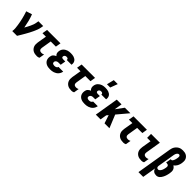

<svg xmlns="http://www.w3.org/2000/svg" viewBox="286 -2236 3927 3927"><g transform="rotate(45 2250.0 -272.0)"><path d="M99 0Q106 -43 102.5 -85.5Q99 -128 92.5 -169Q86 -210 78.5 -250.5Q71 -291 61 -331Q51 -371 39.5 -410.5Q28 -450 15 -488L142 -528Q170 -456 189 -379.5Q208 -303 222 -225Q239 -254 255 -284Q271 -314 285 -344Q299 -374 310.5 -405Q322 -436 327 -468L336 -520H474L465 -468Q458 -427 442.5 -386.5Q427 -346 408.5 -306.5Q390 -267 369.5 -228Q349 -189 327 -151Q305 -113 282.5 -75Q260 -37 237 0Z M819 8Q790 8 762 3.5Q734 -1 710 -13.5Q686 -26 668 -46.5Q650 -67 640 -92.5Q630 -118 629.5 -146.5Q629 -175 633 -204L667 -406H567L586 -520H974L955 -406H806L770 -186Q767 -169 769.5 -153.5Q772 -138 781.5 -126.5Q791 -115 806 -110.5Q821 -106 838 -106Q853 -106 868.5 -110Q884 -114 898 -122L879 -8Q865 0 849.5 4Q834 8 819 8Z M1200 8Q1174 8 1148 4.5Q1122 1 1098.5 -8.5Q1075 -18 1056 -34.5Q1037 -51 1025.5 -73Q1014 -95 1011 -121Q1008 -147 1013 -174Q1015 -191 1021.5 -207.5Q1028 -224 1040.5 -237.5Q1053 -251 1068.5 -260.5Q1084 -270 1100 -276Q1089 -285 1080 -297Q1071 -309 1066.5 -323.5Q1062 -338 1061.5 -354Q1061 -370 1064 -386Q1067 -407 1076.5 -428.5Q1086 -450 1102 -467Q1118 -484 1138 -496.5Q1158 -509 1179.5 -516Q1201 -523 1223 -525.5Q1245 -528 1267 -528Q1290 -528 1313.5 -525.5Q1337 -523 1358.5 -515.5Q1380 -508 1398 -495.5Q1416 -483 1428 -465Q1440 -447 1444 -424Q1448 -401 1444 -377L1443 -370H1306V-372Q1308 -382 1304.5 -391Q1301 -400 1294 -405Q1287 -410 1277 -412Q1267 -414 1257 -414Q1247 -414 1237 -411.5Q1227 -409 1218.5 -402.5Q1210 -396 1205 -386.5Q1200 -377 1199 -368Q1197 -358 1200.5 -349Q1204 -340 1212 -335.5Q1220 -331 1229 -329Q1238 -327 1248 -327H1306L1287 -213H1229Q1216 -213 1203 -211Q1190 -209 1178 -202Q1166 -195 1158 -183.5Q1150 -172 1148 -159Q1146 -147 1150 -135.5Q1154 -124 1163.5 -117.5Q1173 -111 1185 -108.5Q1197 -106 1210 -106Q1221 -106 1233 -107.5Q1245 -109 1256 -114.5Q1267 -120 1275.5 -129.5Q1284 -139 1286 -150H1423L1422 -148Q1418 -125 1407.5 -102Q1397 -79 1380 -60Q1363 -41 1341 -27.5Q1319 -14 1295.5 -6Q1272 2 1248 5Q1224 8 1200 8Z M1819 8Q1790 8 1762 3.5Q1734 -1 1710 -13.5Q1686 -26 1668 -46.5Q1650 -67 1640 -92.5Q1630 -118 1629.5 -146.5Q1629 -175 1633 -204L1667 -406H1567L1586 -520H1974L1955 -406H1806L1770 -186Q1767 -169 1769.5 -153.5Q1772 -138 1781.5 -126.5Q1791 -115 1806 -110.5Q1821 -106 1838 -106Q1853 -106 1868.5 -110Q1884 -114 1898 -122L1879 -8Q1865 0 1849.5 4Q1834 8 1819 8Z M2200 8Q2174 8 2148 4.5Q2122 1 2098.5 -8.5Q2075 -18 2056 -34.5Q2037 -51 2025.5 -73Q2014 -95 2011 -121Q2008 -147 2013 -174Q2015 -191 2021.5 -207.5Q2028 -224 2040.5 -237.5Q2053 -251 2068.5 -260.5Q2084 -270 2100 -276Q2089 -285 2080 -297Q2071 -309 2066.5 -323.5Q2062 -338 2061.5 -354Q2061 -370 2064 -386Q2067 -407 2076.5 -428.5Q2086 -450 2102 -467Q2118 -484 2138 -496.5Q2158 -509 2179.5 -516Q2201 -523 2223 -525.5Q2245 -528 2267 -528Q2290 -528 2313.5 -525.5Q2337 -523 2358.5 -515.5Q2380 -508 2398 -495.5Q2416 -483 2428 -465Q2440 -447 2444 -424Q2448 -401 2444 -377L2443 -370H2306V-372Q2308 -382 2304.5 -391Q2301 -400 2294 -405Q2287 -410 2277 -412Q2267 -414 2257 -414Q2247 -414 2237 -411.5Q2227 -409 2218.5 -402.5Q2210 -396 2205 -386.5Q2200 -377 2199 -368Q2197 -358 2200.5 -349Q2204 -340 2212 -335.5Q2220 -331 2229 -329Q2238 -327 2248 -327H2306L2287 -213H2229Q2216 -213 2203 -211Q2190 -209 2178 -202Q2166 -195 2158 -183.5Q2150 -172 2148 -159Q2146 -147 2150 -135.5Q2154 -124 2163.5 -117.5Q2173 -111 2185 -108.5Q2197 -106 2210 -106Q2221 -106 2233 -107.5Q2245 -109 2256 -114.5Q2267 -120 2275.5 -129.5Q2284 -139 2286 -150H2423L2422 -148Q2418 -125 2407.5 -102Q2397 -79 2380 -60Q2363 -41 2341 -27.5Q2319 -14 2295.5 -6Q2272 2 2248 5Q2224 8 2200 8ZM2238 -600 2277 -759H2392L2332 -600Z M2768 0 2709 -179 2677 -140 2654 0H2516L2602 -520H2740L2712 -351L2836 -520H2996L2795 -281L2910 0Z M3319 8Q3290 8 3262 3.5Q3234 -1 3210 -13.5Q3186 -26 3168 -46.5Q3150 -67 3140 -92.5Q3130 -118 3129.5 -146.5Q3129 -175 3133 -204L3167 -406H3067L3086 -520H3474L3455 -406H3306L3270 -186Q3267 -169 3269.5 -153.5Q3272 -138 3281.5 -126.5Q3291 -115 3306 -110.5Q3321 -106 3338 -106Q3353 -106 3368.5 -110Q3384 -114 3398 -122L3379 -8Q3365 0 3349.5 4Q3334 8 3319 8Z M3843 8Q3814 8 3786 3.5Q3758 -1 3734 -13.5Q3710 -26 3692 -46.5Q3674 -67 3664.5 -92.5Q3655 -118 3654.5 -146.5Q3654 -175 3658 -204L3692 -406H3594V-520H3849L3794 -186Q3791 -169 3793.5 -153.5Q3796 -138 3806 -126.5Q3816 -115 3831 -110.5Q3846 -106 3862 -106Q3877 -106 3892.5 -110Q3908 -114 3922 -122L3903 -8Q3889 0 3873.5 4Q3858 8 3843 8Z M3964 215 4092 -560Q4096 -583 4103.5 -607Q4111 -631 4124.5 -652.5Q4138 -674 4157 -692Q4176 -710 4198.5 -722Q4221 -734 4245.5 -738.5Q4270 -743 4294 -743Q4321 -743 4346.5 -738.5Q4372 -734 4394 -722Q4416 -710 4432.5 -691Q4449 -672 4457.5 -648.5Q4466 -625 4466 -598Q4466 -571 4462 -544Q4458 -522 4451.5 -500.5Q4445 -479 4434 -458Q4423 -437 4407 -419Q4391 -401 4372 -387Q4392 -376 4407.5 -359Q4423 -342 4430.5 -320Q4438 -298 4437.5 -273.5Q4437 -249 4433 -224Q4430 -206 4426 -188Q4422 -170 4416.5 -152Q4411 -134 4404 -116Q4397 -98 4387.5 -81Q4378 -64 4367 -48Q4356 -32 4341 -19Q4326 -6 4307.5 1Q4289 8 4271 8Q4249 8 4229 3Q4209 -2 4193 -13.5Q4177 -25 4166 -42Q4155 -59 4151 -79L4102 215ZM4210 -106Q4224 -106 4237 -115Q4250 -124 4259 -136.5Q4268 -149 4274.5 -163Q4281 -177 4285.5 -191Q4290 -205 4293 -219.5Q4296 -234 4299 -248Q4301 -262 4301 -276.5Q4301 -291 4294 -302Q4287 -313 4274 -318.5Q4261 -324 4247 -324H4225L4244 -438H4266Q4277 -438 4286 -448.5Q4295 -459 4300 -469.5Q4305 -480 4309.5 -491.5Q4314 -503 4317 -514Q4320 -525 4322 -536.5Q4324 -548 4326 -559Q4328 -571 4328.5 -582.5Q4329 -594 4326 -604.5Q4323 -615 4314.5 -622Q4306 -629 4294 -629Q4280 -629 4267 -619.5Q4254 -610 4246 -597Q4238 -584 4234 -569.5Q4230 -555 4227 -541L4166 -171Q4164 -159 4164.5 -147Q4165 -135 4171 -125.5Q4177 -116 4187.5 -111Q4198 -106 4210 -106Z"/></g></svg>

Font: Iosevka Heavy Oblique
Style: Regular
Weight: 900
Italic angle: -9°
Monospace: yes
Designer: Belleve Invis
Foundry: Belleve Invis
Version: Version 32.5.0; ttfautohint (v1.8.4)